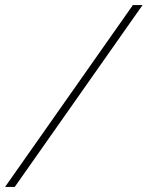

<svg xmlns="http://www.w3.org/2000/svg" viewBox="-57 -735 580 755"><path d="M-37 0 465.5 -715H503.5L1 0Z"/></svg>

Font: Newsreader Display Medium
Style: Italic
Weight: 500
Italic angle: -17°
Designer: Hugues Gentile
Foundry: Production Type
Version: Version 1.001